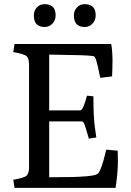

<svg xmlns="http://www.w3.org/2000/svg" viewBox="-20 -905 632 925"><path d="M50 0 44 -39Q97 -48 108.5 -59Q120 -70 120 -101V-592Q120 -623 108.5 -634Q97 -645 44 -654L50 -693H516Q522 -656 522 -614Q522 -583 520 -537L463 -530Q449 -599 443 -616.5Q437 -634 429 -635Q405 -638 368 -639L217 -642V-373H367Q380 -373 399 -444L430 -441Q430 -413 430.5 -391.5Q431 -370 431.5 -357.5Q432 -345 433.5 -327.5Q435 -310 435.5 -304Q436 -298 439.5 -275Q443 -252 444 -243L408 -237Q392 -294 386.5 -307Q381 -320 374 -320H217V-51L306 -52Q337 -52 361.5 -53.5Q386 -55 399.5 -56Q413 -57 423.5 -59Q434 -61 437.5 -62Q441 -63 444 -64.5Q447 -66 448 -66Q465 -71 492 -184L547 -179Q548 -162 548 -128Q548 -75 537 0ZM388 -775Q336 -775 336 -831Q336 -853 350.5 -869Q365 -885 388 -885Q441 -885 441 -831Q441 -808 426 -791.5Q411 -775 388 -775ZM195 -775Q143 -775 143 -831Q143 -853 157.5 -869Q172 -885 195 -885Q248 -885 248 -831Q248 -808 233 -791.5Q218 -775 195 -775Z"/></svg>

Font: Poly
Style: Regular
Weight: 400
Designer: Jos Nicols Silva Schwarzenberg
Foundry: Jose Nicolas Silva Schwarzenberg
Version: Version 1.001